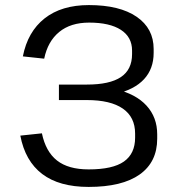

<svg xmlns="http://www.w3.org/2000/svg" viewBox="-20 -728 706 756"><path d="M329 8Q213 8 146 -43Q79 -94 60 -194L145 -203Q160 -131 204.5 -96Q249 -61 329 -61Q424 -61 468 -92Q512 -123 512 -186V-202Q512 -267 463.5 -300.5Q415 -334 322 -334H212V-395H322Q412 -395 456 -424.5Q500 -454 500 -515V-529Q500 -582 456 -610.5Q412 -639 331 -639Q258 -639 213 -602Q168 -565 154 -497L70 -506Q89 -603 155.5 -655.5Q222 -708 330 -708Q451 -708 518 -662Q585 -616 585 -535V-520Q585 -457 547 -416Q509 -375 435 -358V-377Q515 -358 557 -312Q599 -266 599 -199V-182Q599 -90 530 -41Q461 8 329 8Z"/></svg>

Font: Pathway Extreme
Style: Regular
Weight: 400
Designer: Eduardo Rodriguez Tunni
Foundry: Eduardo Rodriguez Tunni
Version: Version 1.001;gftools[0.9.26]